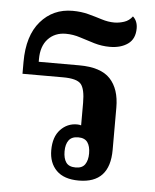

<svg xmlns="http://www.w3.org/2000/svg" viewBox="-46 -597 521 647"><g transform="rotate(5 215.0 -274.0)"><path d="M244 10Q194 10 168.5 -15.5Q143 -41 143 -84Q143 -129 166 -153.5Q189 -178 222 -178Q230 -178 236 -176V-252Q236 -299 222 -315.5Q208 -332 161 -332H24V-372Q24 -461 66 -509.5Q108 -558 174 -558Q203 -558 227.5 -551.5Q252 -545 274 -538Q296 -531 317 -531Q333 -531 350 -536.5Q367 -542 378 -557Q386 -550 390 -540Q394 -530 394 -518Q394 -482 370 -465Q346 -448 309 -448Q282 -448 256.5 -455.5Q231 -463 207 -471Q183 -479 158 -479Q121 -479 98 -454.5Q75 -430 75 -386V-377H212Q285 -377 317 -343Q349 -309 349 -246V-103Q349 10 244 10ZM230 -33Q252 -33 261.5 -47Q271 -61 271 -84Q271 -108 261.5 -121.5Q252 -135 230 -135Q208 -135 198 -121.5Q188 -108 188 -84Q188 -60 197.5 -46.5Q207 -33 230 -33Z"/></g></svg>

Font: Noto Serif Thai Condensed SemiBold
Style: Regular
Weight: 600
Width: 3
Designer: Monotype Design Team
Foundry: Monotype Imaging Inc.
Version: Version 2.002; ttfautohint (v1.8.4.7-5d5b)